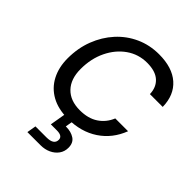

<svg xmlns="http://www.w3.org/2000/svg" viewBox="-266 -856 1262 1262"><g transform="rotate(45 365.5 -225.0)"><path d="M340 12Q250 12 187 -23Q124 -58 91 -121.5Q58 -185 58 -268Q58 -363 89 -443.5Q120 -524 175 -584.5Q230 -645 304 -678.5Q378 -712 465 -712Q588 -712 656 -652Q724 -592 726 -484H607Q605 -546 565.5 -581.5Q526 -617 449 -617Q369 -617 305.5 -572.5Q242 -528 205 -451.5Q168 -375 168 -279Q168 -186 217.5 -134.5Q267 -83 356 -83Q433 -83 484 -117Q535 -151 559 -210H678Q638 -105 550 -46.5Q462 12 340 12ZM214 262 225 198H327Q396 198 396 152Q396 117 343 117H287L308 -6H377L366 57Q368 57 370 57Q415 57 446.5 77.5Q478 98 478 144Q478 179 459 205.5Q440 232 408 247Q376 262 336 262Z"/></g></svg>

Font: Ultramarine Medium
Style: Italic
Weight: 500
Italic angle: -10°
Designer: Colophon Foundry, Jonny Pinhorn
Foundry: Colophon Foundry
Version: Version 1.200; ttfautohint (v1.8.3)